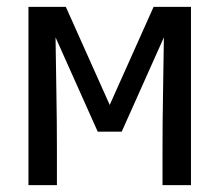

<svg xmlns="http://www.w3.org/2000/svg" viewBox="-20 -540 640 560"><path d="M63 0V-520H172L300 -234L428 -520H537V0H454V-104Q454 -186 455.5 -267.5Q457 -349 458 -431L335 -156H265L142 -431Q143 -349 144.5 -267.5Q146 -186 146 -104V0Z"/></svg>

Font: Zed Mono Extended
Style: Regular
Weight: 400
Width: 7
Monospace: yes
Designer: Belleve Invis
Foundry: Belleve Invis
Version: Version 1.0.0; ttfautohint (v1.8.4)